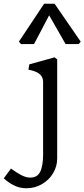

<svg xmlns="http://www.w3.org/2000/svg" viewBox="-154 -788 452 1028"><path d="M76.8 -346.2V37.5Q76.8 100.2 61.2 131.6Q45.8 163 8 163Q-14 163 -39.6 149.8Q-65.2 136.5 -88.2 119.2L-95 114.5L-133.8 166.5Q-111.2 188.5 -80 204.2Q-48.8 220 -12.8 220Q32.8 220 70.9 197.8Q109 175.5 130.6 138.9Q152.2 102.2 152.2 60.8V-470L138.2 -481L3 -443.5L-1.8 -415Q32.2 -408.2 48.5 -398.1Q64.8 -388 70.8 -375.8Q76.8 -363.5 76.8 -346.2ZM278.2 -565 267.2 -552H197.2L109.2 -706L28.2 -552H-41.8L-52.8 -565L82.2 -768H138.2Z"/></svg>

Font: TMT Limkin
Style: Regular
Weight: 400
Designer: Gabriel Drozdov
Version: Version 1.000;Glyphs 3.1.2 (3151)